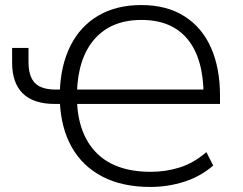

<svg xmlns="http://www.w3.org/2000/svg" viewBox="-20 -733 963 761"><path d="M576 8Q465 8 386 -33Q307 -74 264 -150.5Q221 -227 217 -334L232 -321H198Q113 -321 70.5 -362.5Q28 -404 28 -485V-543H93V-487Q93 -431 118 -404.5Q143 -378 201 -378H227L217 -366Q220 -473 259 -551Q298 -629 369.5 -671Q441 -713 540 -713Q641 -713 711 -668.5Q781 -624 816.5 -543.5Q852 -463 852 -354V-321H270L285 -334Q290 -199 364 -125.5Q438 -52 578 -52Q638 -52 693 -69.5Q748 -87 798 -130L825 -77Q776 -34 711 -13Q646 8 576 8ZM541 -654Q422 -654 355.5 -579Q289 -504 285 -366L272 -378H803L787 -352Q787 -500 724 -577Q661 -654 541 -654Z"/></svg>

Font: Nunito Sans 10pt Light
Style: Regular
Weight: 300
Designer: Vernon Adams
Foundry: Vernon Adams
Version: Version 3.101;gftools[0.9.27]